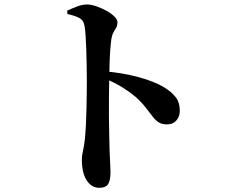

<svg xmlns="http://www.w3.org/2000/svg" viewBox="-20 -810 1040 880"><path d="M435.4 50.8Q409.6 50.8 391.6 34.1Q373.6 17.4 364.3 -11.4Q355.1 -40.2 355.1 -77Q355.1 -97.1 360.1 -117.5Q365.1 -138 368.8 -170.9Q371.8 -198.9 373.7 -235.7Q375.6 -272.4 376.4 -311.1Q377.3 -349.7 377.6 -383.8Q378 -417.8 378 -440.1Q378 -471.5 377.3 -508.4Q376.6 -545.3 375.5 -581.2Q374.4 -617.1 372.4 -646.9Q370.4 -676.7 367 -693.5Q362.3 -718.7 341 -729Q319.6 -739.3 289 -745.5L288 -761.2Q309.6 -771.2 333.3 -780.4Q357 -789.5 378.7 -789.5Q397.3 -789.5 421.1 -781.5Q444.9 -773.4 467.4 -761Q489.8 -748.7 504 -734.5Q518.3 -720.4 518.3 -708.1Q518.3 -693.5 512.5 -683.4Q506.6 -673.3 500.3 -662.1Q494 -651 490.5 -632.1Q487.5 -609.9 485.3 -581.1Q483.1 -552.4 482.2 -519.3Q481.3 -486.2 480.6 -451.5Q479.9 -410.8 479.4 -367Q478.9 -323.2 479.2 -279.3Q479.6 -235.4 480.6 -195.1Q481.5 -154.9 482.2 -121.1Q483.7 -82.8 485.1 -57.6Q486.4 -32.5 486.4 -22.1Q486.4 16.9 475.6 33.8Q464.7 50.8 435.4 50.8ZM745.6 -239.9Q721.8 -239.9 707 -249.5Q692.2 -259.1 679 -276.4Q665.9 -293.6 648 -316.8Q630.1 -340 601.4 -366.1Q574.8 -388.5 541.4 -409.3Q508 -430.1 458.3 -451.3V-483.1Q540.5 -476.5 613.5 -456.9Q686.5 -437.3 731.4 -410.3Q764.3 -390.7 784.2 -366Q804.1 -341.2 804.1 -301.1Q804.1 -276.8 788.7 -258.3Q773.4 -239.9 745.6 -239.9Z"/></svg>

Font: Noto Serif SC ExtraLight
Style: Regular
Weight: 200
Designer: Ryoko NISHIZUKA 西塚涼子 (kana & ideographs); Frank Grießhammer (Latin, Greek & Cyrillic); Wenlong ZHANG 张文龙 (bopomofo); San
Foundry: Adobe
Version: Version 2.002-H1;hotconv 1.1.0;makeotfexe 2.6.0